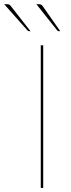

<svg xmlns="http://www.w3.org/2000/svg" viewBox="-84 -922 348 942"><path d="M128 0H116V-700H128ZM104.5 -901.5Q113 -901.5 117.5 -899.2Q122 -897 126.5 -890.5L211.5 -769H204.5Q199 -769 196.5 -773L94.5 -901.5ZM-51.5 -901.5Q-43 -901.5 -39 -899.5Q-35 -897.5 -29.5 -890.5L65.5 -769H58.5Q54.5 -769 50.5 -773L-63.5 -901.5Z"/></svg>

Font: Lato 2
Style: Regular
Weight: 100
Designer: Lukasz Dziedzic with Adam Twardoch and Botio Nikoltchev
Foundry: tyPoland Lukasz Dziedzic
Version: Version 2.015; 2015-08-06; http://www.latofonts.com/